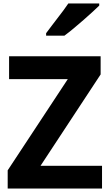

<svg xmlns="http://www.w3.org/2000/svg" viewBox="-20 -1079 630 1099"><path d="M24 0V-104L368 -626H32V-757H556V-653L212 -130H564V0ZM244 -875V-889Q259 -909 275.5 -931Q292 -953 309.5 -975.5Q327 -998 343 -1019.5Q359 -1041 371 -1059H548V-1047Q536 -1035 512 -1013Q488 -991 459 -965.5Q430 -940 401 -916Q372 -892 349 -875Z"/></svg>

Font: Menbere
Style: Regular
Weight: 400
Designer: Aleme Tadesse
Foundry: Sorkin Type Co
Version: Version 1.000